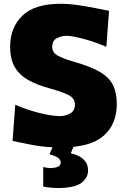

<svg xmlns="http://www.w3.org/2000/svg" viewBox="-20 -748 648 993"><path d="M295.5 14.5Q210 14.5 147.8 1.8Q85.5 -11 45 -19L59 -206Q96.5 -189.5 139 -176.2Q181.5 -163 222 -155.2Q262.5 -147.5 293.5 -147.5Q325 -149.5 346.2 -163.2Q367.5 -177 367.5 -207.5Q367.5 -241 331 -258.2Q294.5 -275.5 233 -292Q170.5 -309 125.5 -334.5Q80.5 -360 56.5 -401Q32.5 -442 32.5 -506.5Q32.5 -606 96 -667.2Q159.5 -728.5 293.5 -728.5Q335.5 -728.5 383.2 -721.5Q431 -714.5 473.8 -706Q516.5 -697.5 544 -692L530 -506Q462 -534.5 405.2 -548.8Q348.5 -563 321 -563Q291 -561 270.5 -548.2Q250 -535.5 250 -506.5Q250 -477 276.2 -461.8Q302.5 -446.5 358 -430Q443.5 -406 492.8 -378.2Q542 -350.5 563 -310.5Q584 -270.5 584 -210Q584 -105.5 515.5 -45.5Q447 14.5 295.5 14.5ZM276 224.5Q258.5 224.5 236.8 222Q215 219.5 203.5 217V116Q210 117.5 222 119.5Q234 121.5 246 121.5Q270 119.5 282 113.2Q294 107 294 92.5Q294 79.5 281.5 69.2Q269 59 236 50L270.5 -31.5H365V0L346 44.5Q435.5 66 435.5 133Q435.5 172 400.5 198.2Q365.5 224.5 276 224.5Z"/></svg>

Font: Commissioner Flair ExtraBold
Style: Regular
Weight: 800
Designer: Kostas Bartsokas
Foundry: Kostas Bartsokas
Version: Version 1.000; ttfautohint (v1.8.3)